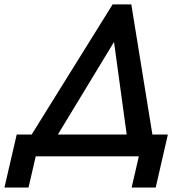

<svg xmlns="http://www.w3.org/2000/svg" viewBox="-92 -710 833 872"><path d="M-71.8 141.6 -16.1 -99.1H51.8L419.4 -689.9H504.4L600.1 -99.1H670.4L615.2 141.6H505.9L538.6 0H70.3L37.6 141.6ZM170.9 -99.1H483.4L425.8 -519.5Z"/></svg>

Font: HK Grotesk SemiBold Italic
Style: Regular
Weight: 600
Italic angle: -13°
Designer: Alfredo Marco Pradil and Stefan Peev
Foundry: Hanken Design Co.
Version: Version 1.000;PS 001.000;hotconv 1.0.88;makeotf.lib2.5.64775